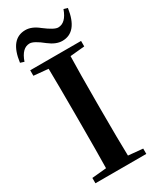

<svg xmlns="http://www.w3.org/2000/svg" viewBox="-237 -1023 898 1092"><g transform="rotate(-30 211.5 -477.0)"><path d="M408 -942Q387 -795 288 -795Q247 -795 202 -830Q145 -876 118 -876Q67 -876 41 -800L16 -808Q35 -954 135 -954Q177 -954 221 -918Q280 -873 305 -873Q356 -873 383 -949ZM379 -706 284 -697Q281 -597 281 -395V-346Q281 -144 284 -44L379 -35V0H45V-35L140 -44Q142 -143 142 -346V-395Q142 -596 140 -697L45 -706V-742H379Z"/></g></svg>

Font: Source Han Serif JP
Style: Bold
Weight: 700
Designer: Ryoko NISHIZUKA  (kana & ideographs); Frank Grießhammer (Latin, Greek & Cyrillic); Wenlong ZHANG  (bopomofo); Sandoll Co
Foundry: Adobe Systems Incorporated
Version: Version 1.000;PS 1;hotconv 16.6.53;makeotf.lib2.5.65590